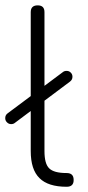

<svg xmlns="http://www.w3.org/2000/svg" viewBox="-24 -714 337 734"><path d="M18.5 -239.5C18.5 -239.5 18.5 -239.5 18.5 -239.5C12 -239.5 7 -242 2.5 -246.5C-2 -251 -4 -256 -4 -262.5C-4 -262.5 -4 -262.5 -4 -262.5C-4 -270 -1 -276.5 5.5 -281C5.5 -281 5.5 -281 5.5 -281C5.5 -281 216.5 -438.5 216.5 -438.5C220 -441.5 225 -443 230.5 -443C230.5 -443 230.5 -443 230.5 -443C237 -443 242 -441 246.5 -436.5C251 -432 253 -427 253 -420.5C253 -420.5 253 -420.5 253 -420.5C253 -413 250 -407 243.5 -402C243.5 -402 243.5 -402 243.5 -402C243.5 -402 32.5 -244 32.5 -244C29 -241 24 -239.5 18.5 -239.5ZM231 0C231 0 231 0 231 0C183.5 0 149 -11 127 -33C104.5 -55 93.5 -89.5 93.5 -136.5C93.5 -136.5 93.5 -136.5 93.5 -136.5C93.5 -136.5 93.5 -667.5 93.5 -667.5C93.5 -685 102.5 -693.5 120 -693.5C120 -693.5 120 -693.5 120 -693.5C137.5 -693.5 146 -685 146 -667.5C146 -667.5 146 -667.5 146 -667.5C146 -667.5 146 -136.5 146 -136.5C146 -104 152 -82 164 -70.5C176 -58.5 198 -52.5 230.5 -52.5C230.5 -52.5 230.5 -52.5 230.5 -52.5C248.5 -52.5 257.5 -44 257.5 -26.5C257.5 -26.5 257.5 -26.5 257.5 -26.5C258 -9 249 0 231 0Z"/></svg>

Font: Jura-Fortis-Regular
Style: Regular
Weight: 500
Designer: Daniel Johnson, Alexei Vanyashin, Mirko Velimirovic
Foundry: Daniel Johnson
Version: ""